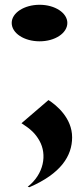

<svg xmlns="http://www.w3.org/2000/svg" viewBox="-20 -543 343 804"><path d="M146 -370C210 -370 262 -404 262 -447C262 -489 210 -523 146 -523C81 -523 29 -489 29 -447C29 -404 81 -370 146 -370ZM96 239 103 241C235 184 282 110 282 32C282 -49 216 -103 183 -124L70 -27C109 -2 128 16 145 46C178 104 164 186 96 239Z"/></svg>

Font: Coconat
Style: Bold
Weight: 900
Width: 8
Designer: Sara Lavazza
Foundry: Collletttivo
Version: Version 1.000;Glyphs 3.2 (3217)